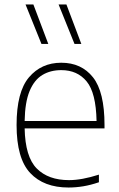

<svg xmlns="http://www.w3.org/2000/svg" viewBox="-20 -828 532 857"><path d="M286 9Q175.5 9 114.8 -55.8Q54 -120.5 54 -270Q54 -417.5 109.2 -482.8Q164.5 -548 253.5 -548Q343.5 -548 395 -483Q446.5 -418 446.5 -270V-255H90Q92.5 -128 144 -76Q195.5 -24 288 -24Q345 -24 421.5 -48.5V-14.5Q385 -2 351.8 3.5Q318.5 9 286 9ZM253.5 -515Q205 -515 169 -493.2Q133 -471.5 112.2 -421.8Q91.5 -372 90 -288H411Q408.5 -413.5 367 -464.2Q325.5 -515 253.5 -515ZM312.5 -632 241.5 -808H276.5L343 -632ZM165 -632 94 -808H129L195.5 -632Z"/></svg>

Font: Encode Sans Th
Style: Regular
Weight: 100
Designer: Multiple Designers
Foundry: Impallari Type
Version: Version 3.002; ttfautohint (v1.8.3) -l 8 -r 50 -G 200 -x 14 